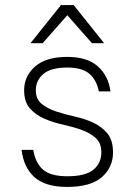

<svg xmlns="http://www.w3.org/2000/svg" viewBox="-20 -730 530 756"><path d="M245 6Q158 6 115.5 -32.5Q73 -71 65 -140H111Q119 -89 149 -62.5Q179 -36 245 -36Q317 -36 348 -62Q379 -88 379 -130Q379 -167 356.5 -187Q334 -207 300 -219Q266 -231 227 -239.5Q188 -248 154 -263Q120 -278 97.5 -303.5Q75 -329 75 -375Q75 -430 118 -468Q161 -506 245 -506Q324 -506 365.5 -468.5Q407 -431 415 -370H369Q361 -414 332.5 -439Q304 -464 245 -464Q180 -464 150.5 -438.5Q121 -413 121 -375Q121 -340 143.5 -321.5Q166 -303 200 -291.5Q234 -280 273 -271.5Q312 -263 346 -247.5Q380 -232 402.5 -205Q425 -178 425 -130Q425 -71 381 -32.5Q337 6 245 6ZM245 -670 148 -560H100L220 -710H270L390 -560H342Z"/></svg>

Font: Retni Sans Light
Style: Regular
Weight: 300
Designer: Vitaly Kuzmin
Foundry: ParaType Ltd.
Version: Version 1.00;March 2, 2019;FontCreator 11.5.0.2425 64-bit; t